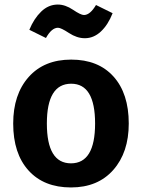

<svg xmlns="http://www.w3.org/2000/svg" viewBox="-20 -808 624 844"><path d="M293 -440Q186 -440 186 -265Q186 -90 292 -90Q398 -90 398 -265Q398 -440 293 -440ZM546 -265Q546 -138 478 -61Q410 16 292 16Q173 16 105.5 -58.5Q38 -133 38 -265Q38 -393 106 -469.5Q174 -546 293 -546Q412 -546 479 -471.5Q546 -397 546 -265ZM353 -640Q318 -640 283 -663Q248 -686 235 -686Q207 -686 182 -641L109 -677Q129 -726 161 -757Q193 -788 234 -788Q267 -788 301 -765Q335 -742 349 -742Q376 -742 402 -786L475 -750Q455 -699 423.5 -669.5Q392 -640 353 -640Z"/></svg>

Font: FiraSans
Style: Regular
Weight: 600
Designer: Carrois Corporate & Edenspiekermann AG
Foundry: Carrois Corporate GbR & Edenspiekermann AG
Version: Version 3.106;PS 003.106;hotconv 1.0.70;makeotf.lib2.5.58329